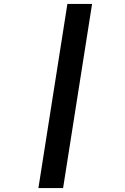

<svg xmlns="http://www.w3.org/2000/svg" viewBox="-20 -850 640 980"><path d="M176 110H302L450 -830H324Z"/></svg>

Font: JetBrains Mono
Style: Bold Italic
Weight: 558
Italic angle: -9°
Monospace: yes
Designer: Philipp Nurullin, Konstantin Bulenkov
Foundry: JetBrains
Version: Version 2.305